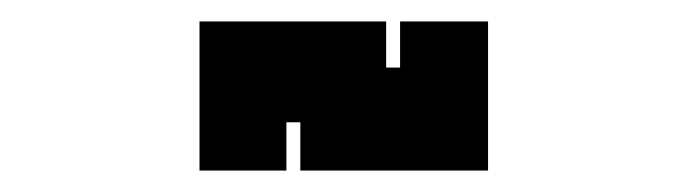

<svg xmlns="http://www.w3.org/2000/svg" viewBox="-20 -345 640 179"><path d="M166 -186V-325H340V-282H353V-325H435V-186H260V-231H247V-186Z"/></svg>

Font: Pixelify Sans
Style: Bold
Weight: 700
Designer: Stefie Justprince
Foundry: Typecalism Foundryline
Version: Version 1.000